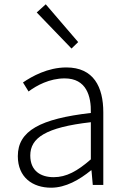

<svg xmlns="http://www.w3.org/2000/svg" viewBox="-20 -861 587 894"><path d="M218 13C286 13 350 -24 404 -68H406L412 0H461V-338C461 -456 416 -547 289 -547C202 -547 128 -505 87 -477L113 -435C150 -463 211 -496 281 -496C382 -496 405 -414 403 -335C168 -308 63 -252 63 -134C63 -35 132 13 218 13ZM230 -36C171 -36 121 -64 121 -137C121 -219 193 -268 403 -292V-119C340 -64 289 -36 230 -36ZM313 -635 344 -665 193 -841 151 -803Z"/></svg>

Font: Noto Sans CJK Light
Style: Regular
Weight: 300
Designer: Ryoko NISHIZUKA (kana & ideographs); Paul D. Hunt (Latin, Greek & Cyrillic); Wenlong ZHANG (bopomofo); Sandoll Communica
Foundry: Adobe Systems Incorporated
Version: Version 1.000;PS 1;hotconv 1.0.78;makeotf.lib2.5.61930